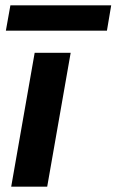

<svg xmlns="http://www.w3.org/2000/svg" viewBox="-20 -700 437 720"><path d="M22 0 110 -502H245L157 0ZM2 -585 19 -680H397L381 -585Z"/></svg>

Font: DM Sans 16pt
Style: Bold Italic
Weight: 700
Italic angle: -10°
Version: Version 4.004;gftools[0.9.30]